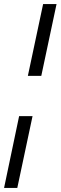

<svg xmlns="http://www.w3.org/2000/svg" viewBox="-63 -763 298 944"><path d="M74 -390 149 -743H215L140 -390ZM-43 161 31 -192H97L22 161Z"/></svg>

Font: Saira UltraCondensed Medium
Style: Italic
Weight: 500
Width: 1
Italic angle: -12°
Designer: Hector Gatti with collaboration of the Omnibus-Type team
Foundry: Omnibus-Type
Version: Version 1.101